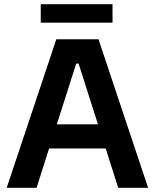

<svg xmlns="http://www.w3.org/2000/svg" viewBox="-20 -889 733 909"><path d="M11.7 0H153.3L212.4 -186H480.5L539.6 0H681.2L446.3 -703.1H246.6ZM172.9 -781.7H512.7V-869.1H172.9ZM249 -300.3 340.8 -587.9H352.1L443.8 -300.3Z"/></svg>

Font: Faust Sans Bold
Style: Regular
Weight: 700
Designer: Andreas Faust
Version: Version 1.003;Glyphs 3.1.2 (3151)